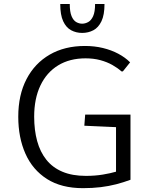

<svg xmlns="http://www.w3.org/2000/svg" viewBox="-20 -956 763 985"><path d="M405.8 9.3Q294.9 9.3 220.9 -37.8Q147 -85 110.4 -167.7Q73.7 -250.5 73.7 -356.9Q73.7 -468.8 116 -550Q158.2 -631.3 235.1 -675.8Q312 -720.2 415.5 -720.2Q464.8 -720.2 508.1 -709.7Q551.3 -699.2 586.7 -680.4Q622.1 -661.6 647.5 -636.2L610.4 -589.8H603Q583.5 -607.4 556.2 -622.8Q528.8 -638.2 494.4 -647.5Q460 -656.7 418.9 -656.7Q337.4 -656.7 278.3 -620.6Q219.2 -584.5 187.3 -517.3Q155.3 -450.2 155.3 -357.4Q155.3 -288.1 170.7 -232.2Q186 -176.3 218 -136.2Q250 -96.2 300.3 -75Q350.6 -53.7 420.4 -53.7Q467.3 -53.7 507.1 -60.3Q546.9 -66.9 575.2 -75.2V-303.7L412.6 -311L417 -368.2H649.4V-33.7Q613.8 -20.5 576.2 -10.7Q538.6 -1 496.6 4.2Q454.6 9.3 405.8 9.3ZM401.4 -787.1Q370.6 -787.1 345 -800.8Q319.3 -814.5 304.2 -846.9Q289.1 -879.4 289.1 -935.5H337.9Q337.9 -895 347.2 -873Q356.4 -851.1 371.1 -842.8Q385.7 -834.5 401.4 -834.5Q417 -834.5 432.4 -842.8Q447.8 -851.1 457.8 -873Q467.8 -895 467.8 -935.5H516.1Q516.1 -879.4 500.5 -846.9Q484.9 -814.5 459 -800.8Q433.1 -787.1 401.4 -787.1Z"/></svg>

Font: Comme Light
Style: Regular
Weight: 300
Version: Version 1.000;gftools[0.9.27]